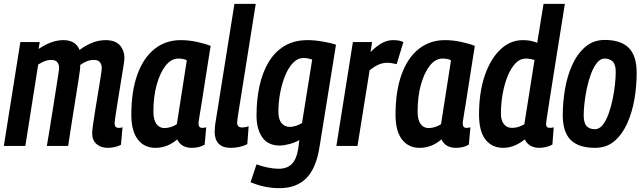

<svg xmlns="http://www.w3.org/2000/svg" viewBox="-21 -760 3356 1000"><path d="M541 10Q504 10 481.5 -10Q459 -30 459 -67Q459 -79 464 -114.5Q469 -150 476.5 -195.5Q484 -241 491.5 -286Q499 -331 504 -364Q509 -397 509 -405Q509 -424 499.5 -436Q490 -448 467 -448Q449 -448 431.5 -441Q414 -434 397 -422Q397 -418 396.5 -411Q396 -404 396 -399Q393 -376 387 -337.5Q381 -299 373.5 -252.5Q366 -206 358.5 -158.5Q351 -111 344.5 -69.5Q338 -28 334 0H223Q229 -34 237 -83.5Q245 -133 253.5 -186.5Q262 -240 269.5 -288Q277 -336 282 -368Q287 -400 287 -406Q287 -424 277.5 -436Q268 -448 246 -448Q229 -448 212 -441.5Q195 -435 178 -424L111 0H-1L85 -541H186L180 -505Q248 -551 309 -551Q343 -551 364 -537Q385 -523 393 -500Q431 -527 463.5 -539Q496 -551 529 -551Q579 -551 603 -524.5Q627 -498 627 -456Q627 -447 621.5 -412.5Q616 -378 608.5 -332Q601 -286 593.5 -240Q586 -194 581 -160Q576 -126 576 -117Q576 -94 597 -94Q601 -94 606 -94.5Q611 -95 617 -97L609 -6Q595 2 576.5 6Q558 10 541 10Z M978 10Q923 10 902 -34Q878 -13 849.5 -1.5Q821 10 788 10Q730 10 696.5 -34Q663 -78 663 -162Q663 -285 694.5 -372Q726 -459 784 -505Q842 -551 920 -551Q962 -551 1004 -542Q1046 -533 1076 -521Q1059 -415 1048 -343.5Q1037 -272 1030 -228Q1023 -184 1019 -161Q1015 -138 1014 -128.5Q1013 -119 1013 -117Q1013 -94 1032 -94Q1043 -94 1053 -97L1045 -7Q1018 10 978 10ZM900 -113 952 -446Q935 -455 908 -455Q871 -455 842 -418.5Q813 -382 795.5 -320Q778 -258 778 -179Q778 -136 793.5 -114.5Q809 -93 836 -93Q852 -93 869 -98.5Q886 -104 900 -113Z M1200 -740H1311L1218 -156Q1217 -145 1215.5 -136.5Q1214 -128 1214 -121Q1214 -110 1220 -103Q1226 -96 1240 -96Q1254 -96 1274 -102L1267 -9Q1228 10 1181 10Q1138 10 1117.5 -12Q1097 -34 1097 -73Q1097 -82 1098 -92.5Q1099 -103 1100 -113Z M1284 189 1315 96Q1341 106 1373 112.5Q1405 119 1431 119Q1473 119 1498.5 94.5Q1524 70 1533 10L1538 -30Q1514 -17 1485.5 -9.5Q1457 -2 1435 -2Q1375 -2 1345 -45Q1315 -88 1315 -158Q1315 -240 1330.5 -311.5Q1346 -383 1378 -436.5Q1410 -490 1460.5 -520.5Q1511 -551 1581 -551Q1618 -551 1661 -543.5Q1704 -536 1729 -527L1643 6Q1626 116 1574.5 168Q1523 220 1434 220Q1357 220 1284 189ZM1605 -450Q1595 -453 1584.5 -455.5Q1574 -458 1560 -458Q1530 -458 1506 -433.5Q1482 -409 1465 -368Q1448 -327 1438.5 -277.5Q1429 -228 1429 -178Q1429 -138 1445.5 -118.5Q1462 -99 1489 -99Q1504 -99 1521.5 -105Q1539 -111 1552 -119Z M1917 -541 1909 -489Q1942 -522 1970 -536.5Q1998 -551 2026 -551Q2041 -551 2054 -549Q2067 -547 2080 -541L2045 -426Q2032 -429 2019 -431Q2006 -433 1995 -433Q1974 -433 1952 -424Q1930 -415 1904 -394L1841 0H1731L1817 -541Z M2354 10Q2299 10 2278 -34Q2254 -13 2225.5 -1.5Q2197 10 2164 10Q2106 10 2072.5 -34Q2039 -78 2039 -162Q2039 -285 2070.5 -372Q2102 -459 2160 -505Q2218 -551 2296 -551Q2338 -551 2380 -542Q2422 -533 2452 -521Q2435 -415 2424 -343.5Q2413 -272 2406 -228Q2399 -184 2395 -161Q2391 -138 2390 -128.5Q2389 -119 2389 -117Q2389 -94 2408 -94Q2419 -94 2429 -97L2421 -7Q2394 10 2354 10ZM2276 -113 2328 -446Q2311 -455 2284 -455Q2247 -455 2218 -418.5Q2189 -382 2171.5 -320Q2154 -258 2154 -179Q2154 -136 2169.5 -114.5Q2185 -93 2212 -93Q2228 -93 2245 -98.5Q2262 -104 2276 -113Z M2788 10Q2734 10 2712 -34Q2691 -16 2661.5 -3Q2632 10 2600 10Q2542 10 2508 -32.5Q2474 -75 2474 -163Q2474 -280 2504 -367Q2534 -454 2585.5 -502.5Q2637 -551 2702 -551Q2724 -551 2742.5 -547.5Q2761 -544 2777 -537L2810 -740H2921Q2912 -682 2901 -614Q2890 -546 2879 -477Q2868 -408 2858 -344.5Q2848 -281 2840 -230.5Q2832 -180 2827.5 -149Q2823 -118 2823 -114Q2823 -94 2842 -94Q2853 -94 2863 -97L2856 -7Q2842 1 2823.5 5.5Q2805 10 2788 10ZM2645 -94Q2680 -94 2710 -113L2763 -448Q2752 -451 2741 -453Q2730 -455 2717 -455Q2688 -455 2664.5 -431Q2641 -407 2624 -366Q2607 -325 2597.5 -273.5Q2588 -222 2588 -168Q2588 -133 2603.5 -113.5Q2619 -94 2645 -94Z M3078 10Q2993 10 2951.5 -31Q2910 -72 2910 -161Q2910 -226 2921.5 -294.5Q2933 -363 2959 -421Q2985 -479 3027 -515.5Q3069 -552 3129 -552Q3212 -552 3253.5 -511Q3295 -470 3295 -380Q3295 -313 3283.5 -244.5Q3272 -176 3246 -118Q3220 -60 3179 -25Q3138 10 3078 10ZM3077 -87Q3100 -87 3117.5 -108.5Q3135 -130 3148 -165.5Q3161 -201 3169.5 -241.5Q3178 -282 3182 -320Q3186 -358 3186 -386Q3186 -424 3170 -439.5Q3154 -455 3128 -455Q3106 -455 3088 -432.5Q3070 -410 3057 -375Q3044 -340 3035.5 -299.5Q3027 -259 3023 -222Q3019 -185 3019 -160Q3019 -119 3034.5 -103Q3050 -87 3077 -87Z"/></svg>

Font: Georama SemiCondensed SemiBold
Style: Italic
Weight: 600
Width: 4
Italic angle: -9°
Designer: Jean-Baptiste Levee
Foundry: Production Type
Version: Version 1.000